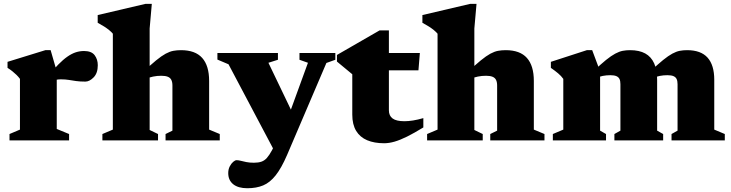

<svg xmlns="http://www.w3.org/2000/svg" viewBox="-20 -746 3884 1020"><path d="M426.5 -475Q466 -475 482.8 -452.8Q499.5 -430.5 499.5 -399.5Q499.5 -357.5 477.5 -335Q455.5 -312.5 433.5 -312.5Q404 -312.5 383.8 -315.5Q363.5 -318.5 345.2 -321.5Q327 -324.5 303.5 -324.5Q290.5 -324.5 280.8 -322.5Q271 -320.5 262.2 -315.8Q253.5 -311 243 -302.5L229.5 -334.5Q262.5 -375.5 289 -402.5Q315.5 -429.5 338.2 -445.2Q361 -461 382.2 -468Q403.5 -475 426.5 -475ZM281.5 -367V-61L347 -34V0H30.5V-34L86 -57.5V-327Q78 -338 68 -347.8Q58 -357.5 46.2 -367Q34.5 -376.5 20 -385.5V-417.5L221 -479.5H249Z M859.5 -34 896 -52V-291.5Q896 -310 890.2 -321.5Q884.5 -333 871.5 -338.2Q858.5 -343.5 837 -343.5Q814.5 -343.5 793.5 -339.2Q772.5 -335 754.5 -326.5L737 -360.5Q779.5 -401 809 -425Q838.5 -449 860.2 -460.8Q882 -472.5 901 -476Q920 -479.5 941.5 -479.5Q1017.5 -479.5 1054.2 -438.2Q1091 -397 1091 -316V-57.5L1147.5 -34V0H859.5ZM819.5 0H524V-34L579.5 -57.5V-567Q571.5 -576.5 560.2 -585.8Q549 -595 533.8 -604.8Q518.5 -614.5 499 -625V-666L753 -725.5H786.5L775 -594.5V-55.5L819.5 -34Z M1555 -102 1449.5 78.5 1194 -404.5 1135 -429.5V-464.5H1456.5V-428.5L1406 -412.5ZM1294 254Q1245.5 254 1219 232.8Q1192.5 211.5 1192.5 173.5Q1192.5 153.5 1200.5 138Q1208.5 122.5 1218.8 113.8Q1229 105 1237 105Q1246.5 105 1259 108.2Q1271.5 111.5 1288.8 115Q1306 118.5 1329 118.5Q1352.5 118.5 1369 112.8Q1385.5 107 1398.2 92.5Q1411 78 1424.5 53L1469.5 -34.5L1498 -88.5L1616 -412.5L1571 -428.5V-464.5H1761.5V-428.5L1714 -411.5L1505 77.5Q1475 147 1444.5 185.5Q1414 224 1378 239Q1342 254 1294 254Z M2046 -160Q2046 -131 2065.8 -116.5Q2085.5 -102 2128.5 -102Q2149.5 -102 2174.5 -106Q2199.5 -110 2229 -118.5V-69Q2180 -39 2142.8 -20.5Q2105.5 -2 2076 6.5Q2046.5 15 2020.5 15Q1968.5 15 1930.5 -1Q1892.5 -17 1872 -50.8Q1851.5 -84.5 1851.5 -137V-351.5L1770 -419V-454Q1783 -461.5 1803.8 -473.5Q1824.5 -485.5 1849.8 -500Q1875 -514.5 1901.5 -529.8Q1928 -545 1952.5 -559.2Q1977 -573.5 1996.5 -584.5H2046V-454.5ZM1965.5 -372.5 1966.5 -464.5H2210.5L2203 -372.5Z M2584.5 -34 2621 -52V-291.5Q2621 -310 2615.2 -321.5Q2609.5 -333 2596.5 -338.2Q2583.5 -343.5 2562 -343.5Q2539.5 -343.5 2518.5 -339.2Q2497.5 -335 2479.5 -326.5L2462 -360.5Q2504.5 -401 2534 -425Q2563.5 -449 2585.2 -460.8Q2607 -472.5 2626 -476Q2645 -479.5 2666.5 -479.5Q2742.5 -479.5 2779.2 -438.2Q2816 -397 2816 -316V-57.5L2872.5 -34V0H2584.5ZM2544.5 0H2249V-34L2304.5 -57.5V-567Q2296.5 -576.5 2285.2 -585.8Q2274 -595 2258.8 -604.8Q2243.5 -614.5 2224 -625V-666L2478 -725.5H2511.5L2500 -594.5V-55.5L2544.5 -34Z M3168 -367V-52L3199.5 -34V0H2917V-34L2972.5 -57.5V-327Q2961 -343 2945.2 -356.2Q2929.5 -369.5 2906.5 -385.5V-417.5L3097.5 -479.5H3126ZM3471 -322.5V-52L3503 -34V0H3244V-34L3276 -52V-299Q3276 -316.5 3270.8 -326.8Q3265.5 -337 3253.8 -341.8Q3242 -346.5 3222.5 -346.5Q3201.5 -346.5 3182.5 -342.8Q3163.5 -339 3146.5 -331.5L3130 -365Q3171 -404.5 3199.2 -427.2Q3227.5 -450 3248.8 -461.2Q3270 -472.5 3288.2 -476Q3306.5 -479.5 3327 -479.5Q3376 -479.5 3407.8 -462Q3439.5 -444.5 3455.2 -409.5Q3471 -374.5 3471 -322.5ZM3774.5 -322.5V-57.5L3830.5 -34V0H3547.5V-34L3579.5 -52V-299Q3579.5 -316.5 3574.2 -326.8Q3569 -337 3557.2 -341.8Q3545.5 -346.5 3525.5 -346.5Q3504.5 -346.5 3485.5 -342.8Q3466.5 -339 3449.5 -331.5L3433 -365Q3474 -404 3502.5 -427Q3531 -450 3552 -461.2Q3573 -472.5 3591.2 -476Q3609.5 -479.5 3630 -479.5Q3703.5 -479.5 3739 -439.8Q3774.5 -400 3774.5 -322.5Z"/></svg>

Font: Newsreader ExtraBold
Style: Regular
Weight: 800
Designer: Hugues Gentile
Foundry: Production Type
Version: Version 1.003